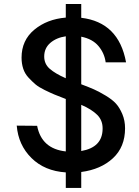

<svg xmlns="http://www.w3.org/2000/svg" viewBox="-20 -846 691 952"><path d="M382.8 -428.2Q422.9 -413.1 446.5 -402.6Q470.2 -392.1 503.7 -372.1Q537.1 -352.1 555.2 -332Q573.2 -312 586.7 -280Q600.1 -248 600.1 -210Q600.1 -117.2 540 -61.5Q480 -5.9 382.8 6.8V85.9H306.2V8.8Q201.2 2 136 -62.5Q70.8 -127 63 -223.1L164.1 -222.2Q186 -108.4 306.2 -95.2V-355Q306.2 -356 304 -356Q301.8 -356 301.8 -356.9Q267.6 -370.1 249.8 -377.4Q231.9 -384.8 201.9 -399.4Q171.9 -414.1 155.5 -428Q139.2 -441.9 121.1 -461.4Q103 -481 95 -505.9Q86.9 -530.8 86.9 -560.1Q86.9 -646 149.9 -698.5Q212.9 -751 306.2 -758.8V-826.2H382.8V-757.8Q568.8 -735.8 605 -537.1H503.9Q498 -582 468.5 -617.4Q439 -652.8 382.8 -664.1ZM199.2 -565.9Q199.2 -528.8 226.6 -504.9Q253.9 -481 306.2 -458V-666Q259.3 -659.2 229.2 -633.1Q199.2 -606.9 199.2 -565.9ZM488.8 -207Q489.7 -249 461.9 -276.6Q434.1 -304.2 382.8 -326.2V-97.2Q487.8 -115.2 488.8 -207Z"/></svg>

Font: Oakes Grotesk
Style: Medium Italic
Weight: 500
Designer: Samuel Oakes
Foundry: Samuel Oakes
Version: Version 1.0 | wf-rip DC20170320